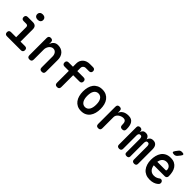

<svg xmlns="http://www.w3.org/2000/svg" viewBox="306 -2182 3589 3589"><g transform="rotate(45 2100.0 -387.5)"><path d="M504 -109Q530 -109 543.5 -95Q557 -81 557 -55Q557 -29 543 -14.5Q529 0 504 0H132Q106 0 92.5 -14.5Q79 -29 79 -55Q79 -81 92.5 -95Q106 -109 132 -109H268V-374Q268 -397 256.5 -409Q245 -421 222 -421H154Q127 -421 113 -435Q99 -449 99 -475Q99 -501 113 -515.5Q127 -530 154 -530H287Q336 -530 360 -506Q384 -482 384 -433V-109ZM320 -624Q284 -624 262.5 -642.5Q241 -661 241 -693Q241 -726 262.5 -745Q284 -764 320 -764Q356 -764 377.5 -745Q399 -726 399 -693Q399 -661 377.5 -642.5Q356 -624 320 -624Z M796 -316V-48Q796 -18 782 -4Q768 10 739 10Q709 10 695 -4Q681 -18 681 -48V-503Q681 -532 695 -546Q709 -560 736 -560Q764 -560 779 -546Q794 -532 794 -503V-453Q809 -504 843 -532Q877 -560 929 -560Q973 -560 1008 -545.5Q1043 -531 1067.5 -505Q1092 -479 1105.5 -443Q1119 -407 1119 -364V-48Q1119 -18 1105 -4Q1091 10 1061 10Q1032 10 1018 -4Q1004 -18 1004 -48V-336Q1004 -358 998 -379Q992 -400 980.5 -416Q969 -432 951.5 -442Q934 -452 910 -452Q884 -452 863 -439Q842 -426 827.5 -406.5Q813 -387 804.5 -363Q796 -339 796 -316Z M1691 -361H1524V-48Q1524 -18 1510 -4Q1496 10 1466.5 10Q1437 10 1423 -4Q1409 -18 1409 -48V-361H1294Q1268 -361 1254 -375.5Q1240 -390 1240 -416Q1240 -442 1254 -456Q1268 -470 1294 -470H1409V-559Q1409 -598 1423 -629Q1437 -660 1462 -683Q1487 -706 1521.5 -718Q1556 -730 1596 -730H1681Q1706 -730 1720.5 -716Q1735 -702 1735 -676.5Q1735 -651 1720.5 -637Q1706 -623 1681 -623H1596Q1579 -623 1565.5 -617.5Q1552 -612 1543 -603Q1534 -594 1529 -582.5Q1524 -571 1524 -559V-470H1691Q1717 -470 1731 -456Q1745 -442 1745 -416Q1745 -390 1731 -375.5Q1717 -361 1691 -361Z M2100 10Q2040 10 1996.5 -12Q1953 -34 1924 -73Q1895 -112 1881 -164Q1867 -216 1867 -276Q1867 -335 1880.5 -387Q1894 -439 1923 -477.5Q1952 -516 1996 -538Q2040 -560 2100 -560Q2160 -560 2204 -538Q2248 -516 2277 -477.5Q2306 -439 2319.5 -387.5Q2333 -336 2333 -276Q2333 -216 2319 -164Q2305 -112 2276.5 -73Q2248 -34 2204 -12Q2160 10 2100 10ZM2100 -95Q2130 -95 2152.5 -109Q2175 -123 2189.5 -147Q2204 -171 2211 -204Q2218 -237 2218 -276Q2218 -314 2211.5 -347Q2205 -380 2190.5 -403.5Q2176 -427 2153.5 -441Q2131 -455 2100 -455Q2069 -455 2046.5 -441Q2024 -427 2009.5 -403Q1995 -379 1988.5 -346Q1982 -313 1982 -275Q1982 -237 1989 -204Q1996 -171 2010.5 -147Q2025 -123 2047.5 -109Q2070 -95 2100 -95Z M2555 10Q2526 10 2512 -4Q2498 -18 2498 -48V-503Q2498 -532 2512 -546Q2526 -560 2555 -560Q2584 -560 2597.5 -546Q2611 -532 2611 -503V-453Q2630 -504 2675.5 -532Q2721 -560 2792 -560Q2836 -560 2865 -545Q2894 -530 2911.5 -503Q2929 -476 2936.5 -439.5Q2944 -403 2944 -361V-350Q2944 -321 2929.5 -306.5Q2915 -292 2886 -292Q2856 -292 2842 -306.5Q2828 -321 2828 -350V-358Q2828 -378 2825.5 -396Q2823 -414 2815.5 -428.5Q2808 -443 2793.5 -451.5Q2779 -460 2755 -460Q2731 -460 2706 -451.5Q2681 -443 2659.5 -427.5Q2638 -412 2624.5 -390Q2611 -368 2611 -341V-48Q2611 -18 2597.5 -4Q2584 10 2555 10Z M3102 4Q3077 4 3061.5 -8Q3046 -20 3046 -47V-511Q3046 -536 3061.5 -548Q3077 -560 3100 -560Q3125 -560 3140 -547Q3155 -534 3155 -511V-483Q3164 -519 3185 -539.5Q3206 -560 3248 -560Q3291 -560 3314.5 -536.5Q3338 -513 3343 -483Q3350 -514 3374.5 -537Q3399 -560 3445 -560Q3473 -560 3493.5 -550.5Q3514 -541 3527.5 -523Q3541 -505 3547 -480.5Q3553 -456 3553 -427V-47Q3553 -20 3538 -8Q3523 4 3498 4Q3473 4 3457.5 -8.5Q3442 -21 3442 -48V-402Q3442 -425 3432 -443.5Q3422 -462 3397 -462Q3372 -462 3362.5 -444Q3353 -426 3353 -403V-42Q3353 -17 3338 -6.5Q3323 4 3300 4Q3277 4 3262 -6.5Q3247 -17 3247 -42V-402Q3247 -425 3237.5 -443.5Q3228 -462 3202 -462Q3178 -462 3167.5 -444.5Q3157 -427 3157 -403V-48Q3157 -21 3142 -8.5Q3127 4 3102 4Z M4060 -149Q4082 -149 4095.5 -132Q4109 -115 4109 -94Q4109 -82 4104 -71Q4099 -60 4084 -46Q4068 -32 4050 -22Q4032 -12 4010.5 -4.5Q3989 3 3965 6.5Q3941 10 3913 10Q3853 10 3807.5 -10.5Q3762 -31 3731.5 -68.5Q3701 -106 3684.5 -158Q3668 -210 3668 -271Q3668 -327 3681 -379.5Q3694 -432 3722 -472Q3750 -512 3795.5 -536Q3841 -560 3907 -560Q3968 -560 4009 -538.5Q4050 -517 4075.5 -480Q4101 -443 4112 -394.5Q4123 -346 4123 -290Q4123 -266 4109 -251Q4095 -236 4070 -236H3780Q3785 -200 3797.5 -174Q3810 -148 3828 -131.5Q3846 -115 3868.5 -107Q3891 -99 3917 -99Q3957 -99 3985 -111.5Q4013 -124 4027 -136Q4036 -143 4043.5 -146Q4051 -149 4060 -149ZM3781 -328H4003Q4008 -328 4012.5 -333Q4017 -338 4017 -353Q4017 -371 4010 -388.5Q4003 -406 3989 -420Q3975 -434 3954 -442.5Q3933 -451 3907 -451Q3880 -451 3858.5 -442Q3837 -433 3821 -417Q3805 -401 3795 -378.5Q3785 -356 3781 -328ZM3906 -645Q3867 -645 3859.5 -660Q3852 -675 3876 -707L3911 -753Q3924 -771 3940.5 -778Q3957 -785 3979 -785Q4019 -785 4026.5 -769.5Q4034 -754 4009 -723L3970 -675Q3957 -660 3941.5 -652.5Q3926 -645 3906 -645Z"/></g></svg>

Font: Maple Mono SemiBold
Style: Regular
Weight: 600
Monospace: yes
Designer: subframe7536
Version: Version 7.000